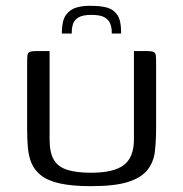

<svg xmlns="http://www.w3.org/2000/svg" viewBox="-20 -635 628 658"><path d="M515 -197Q515 -154 511 -117.5Q507 -81 486.5 -54Q466 -27 420.5 -12Q375 3 292 3Q226 3 184.5 -6.5Q143 -16 120.5 -34Q98 -52 88 -76Q78 -100 75.5 -129.5Q73 -159 73 -191V-420Q73 -436 74 -445Q75 -454 82 -457Q89 -460 103 -460H150V-157Q150 -112 164.5 -87.5Q179 -63 210.5 -53Q242 -43 292 -43Q370 -43 404.5 -69.5Q439 -96 439 -157V-460H484Q499 -460 506 -457Q513 -454 514 -445Q515 -436 515 -420ZM192 -520V-527Q193 -566 206.5 -584.5Q220 -603 243 -609.5Q266 -616 295 -615Q324 -615 346.5 -609Q369 -603 382 -584Q395 -565 395 -526V-520H363V-525Q363 -540 358 -553.5Q353 -567 338.5 -575.5Q324 -584 293 -584Q264 -584 249.5 -575.5Q235 -567 230.5 -553.5Q226 -540 226 -526V-520Z"/></svg>

Font: Genos Thin
Style: Regular
Weight: 400
Version: Version 1.010